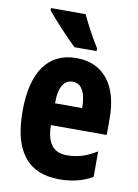

<svg xmlns="http://www.w3.org/2000/svg" viewBox="-87 -824 639 891"><g transform="rotate(10 232.5 -378.0)"><path d="M243 -766H80V-756C106 -722 185 -637 219 -606H323V-619C303 -649 261 -726 243 -766ZM238 -558C103 -558 33 -457 33 -272C33 -94 99 10 255 10C314 10 365 -2 411 -29V-149C361 -118 320 -106 271 -106C207 -106 175 -145 174 -231H437V-310C437 -465 365 -558 238 -558ZM239 -447C280 -447 303 -408 303 -334H175C175 -417 202 -447 239 -447Z"/></g></svg>

Font: Noto Sans Kannada ExtraCondensed ExtraBold
Style: Regular
Weight: 800
Width: 2
Designer: Jelle Bosma - Monotype Design Team
Foundry: Monotype Imaging Inc.
Version: Version 2.005